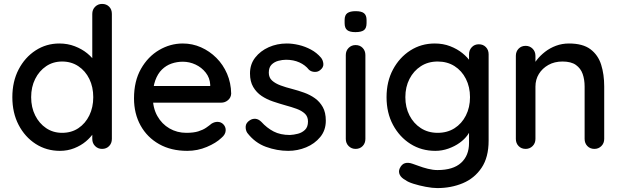

<svg xmlns="http://www.w3.org/2000/svg" viewBox="-20 -760 3173 980"><path d="M501 -740Q523 -740 537 -726Q551 -712 551 -689V-51Q551 -29 537 -14.5Q523 0 501 0Q480 0 465.5 -14.5Q451 -29 451 -51V-123L472 -122Q472 -104 457.5 -81.5Q443 -59 418 -38Q393 -17 359 -3.5Q325 10 286 10Q217 10 162 -25.5Q107 -61 75 -122.5Q43 -184 43 -264Q43 -344 75 -405.5Q107 -467 161.5 -502.5Q216 -538 283 -538Q325 -538 361.5 -524Q398 -510 425 -488Q452 -466 467 -441.5Q482 -417 482 -395L451 -392V-689Q451 -711 465.5 -725.5Q480 -740 501 -740ZM297 -82Q345 -82 380.5 -106Q416 -130 436 -171Q456 -212 456 -264Q456 -316 436 -357Q416 -398 380 -422Q344 -446 297 -446Q251 -446 215.5 -422Q180 -398 159.5 -357Q139 -316 139 -264Q139 -212 159.5 -171Q180 -130 215.5 -106Q251 -82 297 -82Z M936 10Q853 10 792 -24.5Q731 -59 697.5 -119.5Q664 -180 664 -258Q664 -346 699.5 -408.5Q735 -471 792 -504.5Q849 -538 913 -538Q962 -538 1006 -518.5Q1050 -499 1084.5 -464.5Q1119 -430 1139 -383.5Q1159 -337 1160 -282Q1159 -262 1144 -249Q1129 -236 1109 -236H720L696 -321H1072L1053 -303V-328Q1051 -363 1030 -389.5Q1009 -416 978 -430.5Q947 -445 913 -445Q883 -445 855.5 -435.5Q828 -426 806.5 -405Q785 -384 772.5 -349.5Q760 -315 760 -264Q760 -209 783 -168Q806 -127 845 -104.5Q884 -82 931 -82Q968 -82 992 -89.5Q1016 -97 1032 -108Q1048 -119 1060 -129Q1075 -138 1090 -138Q1108 -138 1120 -125.5Q1132 -113 1132 -96Q1132 -74 1110 -56Q1083 -30 1035.5 -10Q988 10 936 10Z M1242 -82Q1233 -96 1234 -114.5Q1235 -133 1255 -146Q1269 -155 1284.5 -153.5Q1300 -152 1314 -138Q1342 -107 1376.5 -89Q1411 -71 1460 -71Q1480 -72 1501 -77.5Q1522 -83 1537 -97.5Q1552 -112 1552 -140Q1552 -165 1536 -180Q1520 -195 1494 -204.5Q1468 -214 1438 -222Q1406 -231 1373.5 -242Q1341 -253 1315 -270.5Q1289 -288 1272.5 -316Q1256 -344 1256 -385Q1256 -432 1282.5 -466Q1309 -500 1351.5 -519Q1394 -538 1444 -538Q1473 -538 1505 -530.5Q1537 -523 1567 -507Q1597 -491 1619 -465Q1629 -452 1630.5 -434Q1632 -416 1614 -402Q1602 -392 1585 -393Q1568 -394 1557 -404Q1538 -428 1508 -441.5Q1478 -455 1440 -455Q1421 -455 1400.5 -449.5Q1380 -444 1366 -430Q1352 -416 1352 -389Q1352 -364 1368.5 -349Q1385 -334 1412 -324Q1439 -314 1471 -306Q1502 -298 1532.5 -287Q1563 -276 1587.5 -258.5Q1612 -241 1627.5 -213.5Q1643 -186 1643 -144Q1643 -95 1614.5 -60.5Q1586 -26 1542.5 -8Q1499 10 1451 10Q1394 10 1337.5 -10.5Q1281 -31 1242 -82Z M1845 -51Q1845 -29 1831 -14.5Q1817 0 1795 0Q1774 0 1759.5 -14.5Q1745 -29 1745 -51V-479Q1745 -501 1759.5 -515.5Q1774 -530 1795 -530Q1817 -530 1831 -515.5Q1845 -501 1845 -479ZM1794 -596Q1765 -596 1752 -606.5Q1739 -617 1739 -642V-658Q1739 -683 1753 -693Q1767 -703 1795 -703Q1825 -703 1838 -692.5Q1851 -682 1851 -658V-642Q1851 -616 1837.5 -606Q1824 -596 1794 -596Z M2199 -538Q2242 -538 2278 -524Q2314 -510 2340.5 -488.5Q2367 -467 2382 -444Q2397 -421 2397 -404L2374 -403V-483Q2374 -504 2388 -519Q2402 -534 2424 -534Q2446 -534 2460 -519.5Q2474 -505 2474 -483V-42Q2474 43 2438 96.5Q2402 150 2342.5 175Q2283 200 2212 200Q2187 200 2153 193.5Q2119 187 2090.5 178Q2062 169 2051 160Q2028 148 2020.5 132Q2013 116 2020 100Q2030 78 2047 73Q2064 68 2086 76Q2096 79 2117 87Q2138 95 2164 101.5Q2190 108 2213 108Q2293 108 2333.5 71Q2374 34 2374 -30V-120L2385 -113Q2382 -92 2366.5 -70.5Q2351 -49 2326 -31Q2301 -13 2268.5 -1.5Q2236 10 2202 10Q2131 10 2075 -25.5Q2019 -61 1986 -122.5Q1953 -184 1953 -264Q1953 -344 1986 -405.5Q2019 -467 2074.5 -502.5Q2130 -538 2199 -538ZM2214 -446Q2165 -446 2128 -422Q2091 -398 2070 -357Q2049 -316 2049 -264Q2049 -212 2070 -171Q2091 -130 2128 -106Q2165 -82 2214 -82Q2263 -82 2300 -105.5Q2337 -129 2358 -170.5Q2379 -212 2379 -264Q2379 -316 2358 -357.5Q2337 -399 2300 -422.5Q2263 -446 2214 -446Z M2884 -538Q2955 -538 2994 -508.5Q3033 -479 3048.5 -429.5Q3064 -380 3064 -319V-51Q3064 -29 3049.5 -14.5Q3035 0 3014 0Q2992 0 2978 -14.5Q2964 -29 2964 -51V-318Q2964 -354 2954 -382.5Q2944 -411 2919.5 -428.5Q2895 -446 2851 -446Q2810 -446 2779 -428.5Q2748 -411 2730.5 -382.5Q2713 -354 2713 -318V-51Q2713 -29 2698.5 -14.5Q2684 0 2663 0Q2641 0 2627 -14.5Q2613 -29 2613 -51V-475Q2613 -497 2627 -511.5Q2641 -526 2663 -526Q2684 -526 2698.5 -511.5Q2713 -497 2713 -475V-419L2695 -409Q2702 -431 2719.5 -453.5Q2737 -476 2762 -495.5Q2787 -515 2818 -526.5Q2849 -538 2884 -538Z"/></svg>

Font: Quicksand Light SemiBold
Style: Regular
Weight: 600
Version: Version 3.006